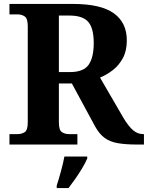

<svg xmlns="http://www.w3.org/2000/svg" viewBox="-20 -734 751 975"><path d="M28 0V-53H70Q90 -53 105.5 -63Q121 -73 121 -113V-600Q121 -640 105.5 -650.5Q90 -661 70 -661H28V-714H350Q492 -714 558 -666.5Q624 -619 624 -529Q624 -476 604 -439Q584 -402 553 -378Q522 -354 488 -340L607 -135Q633 -92 656 -72.5Q679 -53 707 -53H711V0H678Q618 0 578 -7Q538 -14 511.5 -33.5Q485 -53 464 -90L345 -310H279V-113Q279 -73 294.5 -63Q310 -53 330 -53H373V0ZM335 -368Q404 -368 430 -405Q456 -442 456 -515Q456 -591 428 -623Q400 -655 333 -655H279V-368ZM268 208Q278 178 289.5 136Q301 94 307 61H423V71Q414 92 398 119Q382 146 363.5 172.5Q345 199 328 221H268Z"/></svg>

Font: Noto Serif Tamil
Style: Bold Italic
Weight: 700
Italic angle: -12°
Designer: Indian Type Foundry, Tom Grace, and the Monotype Design Team
Foundry: Monotype Imaging Inc.
Version: Version 2.003; ttfautohint (v1.8.4.7-5d5b)